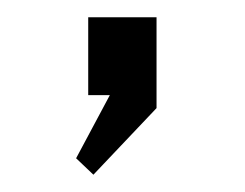

<svg xmlns="http://www.w3.org/2000/svg" viewBox="-20 -105 283 222"><path d="M88 97 68 78 107 5H82V-85H161V20Z"/></svg>

Font: Quattrocento Sans
Style: Regular
Weight: 400
Designer: Pablo Impallari
Foundry: Pablo Impallari, Igino Marini, Brenda Gallo
Version: Version 2.000